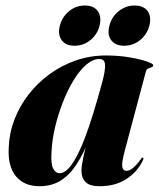

<svg xmlns="http://www.w3.org/2000/svg" viewBox="-20 -650 562 680"><path d="M422.5 -118.5Q410.5 -74 413 -59.5Q415.5 -45 427.5 -45Q437.5 -45 449 -53.5Q460.5 -62 477.5 -84.5Q481 -89.5 482.5 -91Q484 -92.5 485.5 -92Q488 -92 488 -88.5Q488 -85 484.5 -79Q465.5 -40.5 426.8 -15.5Q388 9.5 333 9.5Q297.5 9.5 283 -5.2Q268.5 -20 268.5 -46.5Q268.5 -55 270.5 -68Q272.5 -81 276 -97.2Q279.5 -113.5 284 -131Q288.5 -148.5 293.5 -166L298.5 -164Q277 -108 252 -69.2Q227 -30.5 195 -10.5Q163 9.5 120 9.5Q65.5 9.5 36.2 -26Q7 -61.5 11 -128Q12.5 -178 30.8 -225.8Q49 -273.5 80.8 -314.8Q112.5 -356 155 -387Q197.5 -418 248.2 -435.8Q299 -453.5 355.5 -453.5Q400 -453.5 438 -447Q476 -440.5 499.2 -432.5Q522.5 -424.5 522.5 -419.5Q522.5 -413.5 516.8 -411.8Q511 -410 505 -407.5Q499 -405 497 -398ZM162.5 -113Q159.5 -70 168.2 -53.2Q177 -36.5 191 -36.5Q205 -36.5 219.2 -50Q233.5 -63.5 248.5 -90.5Q263.5 -117.5 279 -157.2Q294.5 -197 310.5 -249.2Q326.5 -301.5 344 -366Q353 -401 352 -421Q351 -441 331.5 -441Q308.5 -441 285 -420.5Q261.5 -400 240.5 -365.5Q219.5 -331 202.8 -288.2Q186 -245.5 175.2 -200.2Q164.5 -155 162.5 -113ZM244 -488Q213 -488 198.5 -507.8Q184 -527.5 192 -559Q200.5 -591 225 -610.8Q249.5 -630.5 280.5 -630.5Q312 -630.5 326.2 -610.8Q340.5 -591 332.5 -559Q324.5 -527.5 300 -507.8Q275.5 -488 244 -488ZM419.5 -488Q388.5 -488 373.8 -507.8Q359 -527.5 367.5 -559Q375.5 -590.5 400.5 -610.5Q425.5 -630.5 456 -630.5Q488.5 -630.5 502.8 -610.8Q517 -591 509 -559Q500.5 -527.5 476 -507.8Q451.5 -488 419.5 -488Z"/></svg>

Font: Fraunces 120pt
Style: Bold Italic
Weight: 700
Italic angle: -16°
Version: Version 1.000;[b76b70a41]